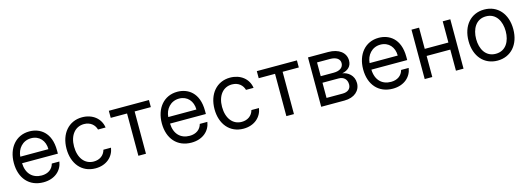

<svg xmlns="http://www.w3.org/2000/svg" viewBox="-2 -1295 5624 2049"><g transform="rotate(-15 2810.5 -271.0)"><path d="M305.4 11.4C431.1 11.4 510.7 -62.5 524.9 -159.1H441.1C425.4 -99.4 375.7 -63.9 305.4 -63.9C207 -63.9 139.2 -127.5 135.3 -244.3H531.2V-279.8C531.2 -483 410.5 -552.6 296.9 -552.6C149.1 -552.6 51.1 -436.1 51.1 -268.5C51.1 -100.9 147.7 11.4 305.4 11.4ZM135.3 -316.8C141 -401.6 201 -477.3 296.9 -477.3C387.8 -477.3 446 -409.1 446 -316.8Z M880.7 11.4C1001.4 11.4 1081 -62.5 1095.2 -159.1H1011.4C995.7 -99.4 946 -63.9 880.7 -63.9C781.2 -63.9 717.3 -146.3 717.3 -272.7C717.3 -396.3 782.7 -477.3 880.7 -477.3C954.5 -477.3 998.6 -431.8 1011.4 -382.1H1095.2C1081 -484.4 994.3 -552.6 879.3 -552.6C731.5 -552.6 633.5 -436.1 633.5 -269.9C633.5 -106.5 727.3 11.4 880.7 11.4Z M1174.7 -467.3H1355.1V0H1438.9V-467.3H1617.9V-545.5H1174.7Z M1940.3 11.4C2066.1 11.4 2145.6 -62.5 2159.8 -159.1H2076C2060.4 -99.4 2010.7 -63.9 1940.3 -63.9C1842 -63.9 1774.1 -127.5 1770.2 -244.3H2166.2V-279.8C2166.2 -483 2045.5 -552.6 1931.8 -552.6C1784.1 -552.6 1686.1 -436.1 1686.1 -268.5C1686.1 -100.9 1782.7 11.4 1940.3 11.4ZM1770.2 -316.8C1775.9 -401.6 1835.9 -477.3 1931.8 -477.3C2022.7 -477.3 2081 -409.1 2081 -316.8Z M2515.6 11.4C2636.4 11.4 2715.9 -62.5 2730.1 -159.1H2646.3C2630.7 -99.4 2581 -63.9 2515.6 -63.9C2416.2 -63.9 2352.3 -146.3 2352.3 -272.7C2352.3 -396.3 2417.6 -477.3 2515.6 -477.3C2589.5 -477.3 2633.5 -431.8 2646.3 -382.1H2730.1C2715.9 -484.4 2629.3 -552.6 2514.2 -552.6C2366.5 -552.6 2268.5 -436.1 2268.5 -269.9C2268.5 -106.5 2362.2 11.4 2515.6 11.4Z M2809.7 -467.3H2990.1V0H3073.9V-467.3H3252.8V-545.5H2809.7Z M3375 0H3632.1C3742.9 0 3809.7 -62.5 3809.7 -146.3C3809.7 -231.9 3744.7 -278.1 3684.7 -286.9C3746.1 -299.7 3789.8 -334.2 3789.8 -400.6C3789.8 -487.6 3715.2 -545.5 3598 -545.5H3375ZM3454.5 -76.7V-244.3H3632.1C3689.6 -244.3 3724.4 -209.9 3724.4 -153.4C3724.4 -105.8 3689.6 -76.7 3632.1 -76.7ZM3454.5 -316.8V-468.8H3598C3665.1 -468.8 3706 -440.7 3706 -394.9C3706 -346.2 3665.1 -316.8 3598 -316.8Z M4164.8 11.4C4290.5 11.4 4370 -62.5 4384.2 -159.1H4300.4C4284.8 -99.4 4235.1 -63.9 4164.8 -63.9C4066.4 -63.9 3998.6 -127.5 3994.7 -244.3H4390.6V-279.8C4390.6 -483 4269.9 -552.6 4156.2 -552.6C4008.5 -552.6 3910.5 -436.1 3910.5 -268.5C3910.5 -100.9 4007.1 11.4 4164.8 11.4ZM3994.7 -316.8C4000.4 -401.6 4060.4 -477.3 4156.2 -477.3C4247.2 -477.3 4305.4 -409.1 4305.4 -316.8Z M4602.3 -545.5H4518.5V0H4602.3V-233H4863.6V0H4947.4V-545.5H4863.6V-311.1H4602.3Z M5322.4 11.4C5470.2 11.4 5569.6 -100.9 5569.6 -269.9C5569.6 -440.3 5470.2 -552.6 5322.4 -552.6C5174.7 -552.6 5075.3 -440.3 5075.3 -269.9C5075.3 -100.9 5174.7 11.4 5322.4 11.4ZM5159.1 -269.9C5159.1 -379.3 5210.2 -477.3 5322.4 -477.3C5434.7 -477.3 5485.8 -379.3 5485.8 -269.9C5485.8 -160.5 5434.7 -63.9 5322.4 -63.9C5210.2 -63.9 5159.1 -160.5 5159.1 -269.9Z"/></g></svg>

Font: Margiela Sans
Style: Regular
Weight: 400
Designer: Stefan Endress, Andreas Faust
Version: Version 1.100;FEAKit 1.0